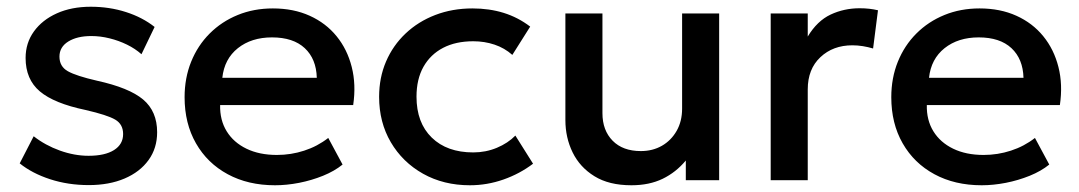

<svg xmlns="http://www.w3.org/2000/svg" viewBox="-20 -535 3204 570"><path d="M243.5 14.5Q182 14.5 128.5 -3Q75 -20.5 38.5 -50L80 -130.5Q114.5 -103.5 157.8 -88Q201 -72.5 243 -72.5Q291.5 -72.5 318.5 -89.5Q345.5 -106.5 345.5 -137Q345.5 -166 322.2 -179.8Q299 -193.5 234 -208.5Q140.5 -228 98.2 -263.8Q56 -299.5 56 -363Q56 -407.5 80.8 -441.8Q105.5 -476 149 -495.5Q192.5 -515 249.5 -515Q305 -515 354 -499.2Q403 -483.5 439 -455L400 -374Q381.5 -390.5 357 -402.5Q332.5 -414.5 305.2 -421.2Q278 -428 251 -428Q209 -428 182.8 -411.8Q156.5 -395.5 156.5 -367Q156.5 -337.5 181.5 -323.5Q206.5 -309.5 267.5 -295.5Q363.5 -274.5 405 -239.5Q446.5 -204.5 446.5 -142.5Q446.5 -95 421 -59.8Q395.5 -24.5 349.8 -5Q304 14.5 243.5 14.5Z M796.5 15Q716.5 15 656 -17.8Q595.5 -50.5 561.8 -109.5Q528 -168.5 528 -246.5Q528 -303.5 547.5 -351.8Q567 -400 602.5 -435.5Q638 -471 685.8 -490.5Q733.5 -510 790 -510Q851.5 -510 899.5 -488.2Q947.5 -466.5 979.2 -427.5Q1011 -388.5 1024.2 -336.2Q1037.5 -284 1028.5 -223H633.5Q632.5 -178.5 653 -145.2Q673.5 -112 711.8 -93.5Q750 -75 802 -75Q844 -75 883.2 -87.8Q922.5 -100.5 954.5 -125.5L997 -46.5Q973 -27 939 -13.2Q905 0.5 868 7.8Q831 15 796.5 15ZM640 -304H920.5Q919 -360 884.8 -392Q850.5 -424 787.5 -424Q726.5 -424 686.2 -392Q646 -360 640 -304Z M1375 15Q1297 15 1236 -19.2Q1175 -53.5 1140.2 -112.8Q1105.5 -172 1105.5 -247.5Q1105.5 -304.5 1126 -352.2Q1146.5 -400 1184 -435.5Q1221.5 -471 1272.2 -490.5Q1323 -510 1382.5 -510Q1432.5 -510 1475.2 -496.8Q1518 -483.5 1554 -456L1501 -372Q1478 -392.5 1448.2 -402.5Q1418.5 -412.5 1385 -412.5Q1333 -412.5 1295.5 -393Q1258 -373.5 1237.2 -336.8Q1216.5 -300 1216.5 -248Q1216.5 -170.5 1261.8 -126.5Q1307 -82.5 1385 -82.5Q1422 -82.5 1455 -96.2Q1488 -110 1510 -132.5L1562.5 -49Q1523 -19 1474.5 -2Q1426 15 1375 15Z M1854.5 15Q1788 15 1744.8 -11.8Q1701.5 -38.5 1680 -82.5Q1658.5 -126.5 1658.5 -178.5V-495H1768.5V-199Q1768.5 -148 1798.8 -117.2Q1829 -86.5 1882.5 -86.5Q1917.5 -86.5 1945 -102.2Q1972.5 -118 1988.8 -146.5Q2005 -175 2005 -212.5V-495H2115V0H2016V-58.5Q1987 -23.5 1947.2 -4.2Q1907.5 15 1854.5 15Z M2268 0V-495H2378V-426.5Q2406 -473 2446 -491.8Q2486 -510.5 2532 -510.5Q2547 -510.5 2560.5 -509Q2574 -507.5 2586.5 -504.5L2572 -391Q2557 -395.5 2541.5 -398Q2526 -400.5 2510.5 -400.5Q2453 -400.5 2415.5 -365.2Q2378 -330 2378 -269.5V0Z M2894.5 15Q2814.5 15 2754 -17.8Q2693.5 -50.5 2659.8 -109.5Q2626 -168.5 2626 -246.5Q2626 -303.5 2645.5 -351.8Q2665 -400 2700.5 -435.5Q2736 -471 2783.8 -490.5Q2831.5 -510 2888 -510Q2949.5 -510 2997.5 -488.2Q3045.5 -466.5 3077.2 -427.5Q3109 -388.5 3122.2 -336.2Q3135.5 -284 3126.5 -223H2731.5Q2730.5 -178.5 2751 -145.2Q2771.5 -112 2809.8 -93.5Q2848 -75 2900 -75Q2942 -75 2981.2 -87.8Q3020.5 -100.5 3052.5 -125.5L3095 -46.5Q3071 -27 3037 -13.2Q3003 0.5 2966 7.8Q2929 15 2894.5 15ZM2738 -304H3018.5Q3017 -360 2982.8 -392Q2948.5 -424 2885.5 -424Q2824.5 -424 2784.2 -392Q2744 -360 2738 -304Z"/></svg>

Font: Geologica Cursive
Style: Regular
Weight: 400
Designer: Sindre Bremnes, Frode Helland
Foundry: Monokrom Skriftforlag AS
Version: Version 1.010;gftools[0.9.28]